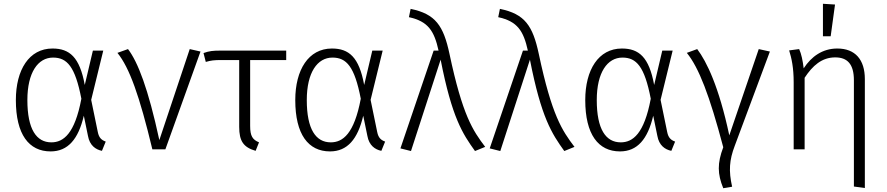

<svg xmlns="http://www.w3.org/2000/svg" viewBox="-20 -791 4700 1017"><path d="M258 -534C134 -534 64 -421 64 -261C64 -79 133 11 248 11C340 11 395 -54 424 -178L446 -71C455 -21 486 1 520 8L540 -41C518 -49 504 -61 498 -92L463 -262L527 -523H472L429 -341C402 -489 348 -534 258 -534ZM261 -486C335 -486 378 -439 411 -268C376 -82 316 -37 252 -37C173 -37 125 -106 125 -261C125 -407 181 -486 261 -486Z M658 -531 602 -511C666 -432 719 -283 787 0H856L1042 -518L985 -531L824 -49C765 -322 710 -463 658 -531Z M1496 -473V-523H1149C1109 -523 1088 -521 1058 -510L1070 -463C1099 -471 1112 -473 1155 -473H1247V-119C1247 -44 1269 -11 1334 8L1352 -37C1318 -51 1305 -70 1305 -124V-473Z M1738 -534C1614 -534 1544 -421 1544 -261C1544 -79 1613 11 1728 11C1820 11 1875 -54 1904 -178L1926 -71C1935 -21 1966 1 2000 8L2020 -41C1998 -49 1984 -61 1978 -92L1943 -262L2007 -523H1952L1909 -341C1882 -489 1828 -534 1738 -534ZM1741 -486C1815 -486 1858 -439 1891 -268C1856 -82 1796 -37 1732 -37C1653 -37 1605 -106 1605 -261C1605 -407 1661 -486 1741 -486Z M2155 -744 2146 -700C2248 -678 2280 -627 2303 -523H2277L2101 -5L2157 9L2314 -475C2374 -168 2430 -83 2496 9L2550 -13C2484 -100 2430 -180 2361 -505C2329 -655 2287 -717 2155 -744Z M2628 -744 2619 -700C2721 -678 2753 -627 2776 -523H2750L2574 -5L2630 9L2787 -475C2847 -168 2903 -83 2969 9L3023 -13C2957 -100 2903 -180 2834 -505C2802 -655 2760 -717 2628 -744Z M3274 -534C3150 -534 3080 -421 3080 -261C3080 -79 3149 11 3264 11C3356 11 3411 -54 3440 -178L3462 -71C3471 -21 3502 1 3536 8L3556 -41C3534 -49 3520 -61 3514 -92L3479 -262L3543 -523H3488L3445 -341C3418 -489 3364 -534 3274 -534ZM3277 -486C3351 -486 3394 -439 3427 -268C3392 -82 3332 -37 3268 -37C3189 -37 3141 -106 3141 -261C3141 -407 3197 -486 3277 -486Z M3673 -531 3618 -511C3682 -432 3738 -287 3811 -11C3779 74 3780 130 3811 206L3858 198C3839 114 3843 57 3872 -19L4058 -518L3999 -531L3843 -74C3788 -332 3723 -465 3673 -531Z M4403 -767 4339 -771V-599H4380ZM4415 -534C4337 -534 4278 -492 4237 -429C4232 -470 4225 -505 4213 -531L4160 -524C4173 -482 4184 -433 4184 -355V0H4242V-379C4284 -443 4333 -487 4404 -487C4468 -487 4503 -452 4503 -366V197L4561 205V-372C4561 -475 4510 -534 4415 -534Z"/></svg>

Font: FiraGO Light
Style: Regular
Weight: 300
Designer: bBox Type
Foundry: bBox Type GmbH
Version: Version 1.001;PS 001.001;hotconv 1.0.88;makeotf.lib2.5.64775